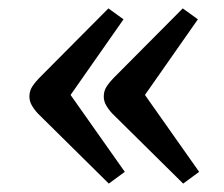

<svg xmlns="http://www.w3.org/2000/svg" viewBox="-20 -493 533 457"><path d="M416 -56 247 -223Q237 -234 232 -243.5Q227 -253 227 -263Q227 -274 231.5 -283Q236 -292 250 -307L415 -473L451 -447L325 -267L454 -84ZM239 -56 70 -223Q60 -234 55 -243.5Q50 -253 50 -263Q50 -274 54.5 -283Q59 -292 73 -307L238 -473L274 -447L148 -267L277 -84Z"/></svg>

Font: Literata 18pt
Style: Regular
Weight: 400
Designer: Latin by Veronika Burian and Jose Scaglione. Greek by Irene Vlachou. Cyrillic by Vera Evstafieva.
Foundry: TypeTogether
Version: Version 3.103;gftools[0.9.29]